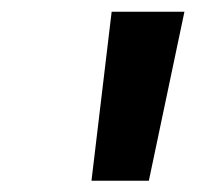

<svg xmlns="http://www.w3.org/2000/svg" viewBox="-20 -748 366 335"><path d="M139.6 -432.6 174.8 -727.5H301.8L239.7 -432.6Z"/></svg>

Font: Inter Semi Bold
Style: Italic
Weight: 600
Italic angle: -9.39999°
Designer: Rasmus Andersson
Foundry: rsms
Version: Version 4.000;git-3c8e0fc